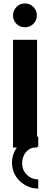

<svg xmlns="http://www.w3.org/2000/svg" viewBox="-20 -860 293 1119"><path d="M109 91Q109 131 136 158Q163 185 203 186V239Q171 239 143.5 227Q116 215 95 195Q74 175 62 147.5Q50 120 50 88Q50 40 78 0H56V-628H196V-64H203V-5H196V0Q176 -2 160 5Q144 12 132.5 25Q121 38 115 55Q109 72 109 91ZM56 -770Q56 -799 76 -819.5Q96 -840 125 -840Q154 -840 174.5 -819.5Q195 -799 195 -770Q195 -741 174.5 -721Q154 -701 125 -701Q96 -701 76 -721Q56 -741 56 -770Z"/></svg>

Font: CAT North
Style: Regular
Weight: 400
Designer: Peter Wiegel
Foundry: Peter Wiegel
Version: Version 1.000